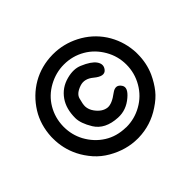

<svg xmlns="http://www.w3.org/2000/svg" viewBox="-156 -1003 1107 1107"><g transform="rotate(-45 397.5 -450.0)"><path d="M481.9 -390.6Q522.5 -420.9 546.4 -382.8Q564.5 -354 517.1 -314Q463.9 -268.1 398.9 -271.5Q299.3 -276.4 258.8 -341.8Q222.7 -400.9 222.7 -444.8Q222.7 -519.5 256.8 -568.4Q293.5 -621.1 356.9 -637.7Q415 -653.3 458 -634.8Q517.6 -609.9 538.6 -580.6Q561.5 -548.3 538.6 -520.5Q513.7 -491.2 461.9 -534.2Q419.9 -569.3 377 -554.7Q329.1 -538.6 320.3 -507.8Q309.6 -470.7 310.1 -451.2Q311.5 -424.3 329.1 -400.4Q359.4 -358.9 398.4 -355Q431.6 -352.5 481.9 -390.6ZM395 -709H394.5Q329.1 -709 269 -676.3Q208.5 -643.1 174.8 -585.9Q141.1 -528.3 139.6 -460.4Q139.6 -457 139.6 -454.1Q139.6 -390.1 169.4 -334Q203.6 -271.5 260.7 -235.8Q316.4 -200.7 389.6 -199.2Q392.1 -199.2 394.5 -198.7Q461.4 -198.7 519.5 -231.4Q580.1 -265.1 614.7 -325.2Q649.4 -384.8 649.4 -454.1Q649.4 -522 615.7 -580.6Q580.6 -641.6 523.4 -674.8Q464.4 -709 395 -709ZM387.2 -795.4Q390.1 -795.4 393.1 -795.4Q476.6 -795.4 553.2 -756.3Q632.8 -715.3 681.6 -642.1Q729.5 -568.8 737.3 -480.5Q738.8 -465.8 738.3 -450.7Q738.3 -376.5 709.5 -312Q687.5 -264.6 658.7 -228.5Q631.8 -194.3 585.4 -164.1Q502 -107.9 401.4 -105.5Q397.5 -105.5 393.6 -105.5Q301.3 -105.5 214.8 -155.3Q170.9 -180.7 138.7 -216.8Q104.5 -255.9 84 -297.4Q48.3 -369.6 48.3 -450.7Q48.3 -458 48.3 -465.3Q52.7 -558.6 97.2 -630.4Q145 -707 220.7 -751Q295.9 -793.9 387.2 -795.4Z"/></g></svg>

Font: Comic Relief LRS
Style: Regular
Weight: 400
Designer: Jeff Davis
Foundry: Loudifier
Version: Version 1.0